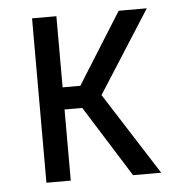

<svg xmlns="http://www.w3.org/2000/svg" viewBox="-43 -562 587 605"><g transform="rotate(-5 250.0 -260.0)"><path d="M354 0 213 -225H157V0H80V-520H157V-295H213L354 -520H443L277 -260L443 0Z"/></g></svg>

Font: HulyMono
Style: Regular
Weight: 400
Monospace: yes
Designer: Belleve Invis
Foundry: Belleve Invis
Version: Version 33.2.5; ttfautohint (v1.8.4)